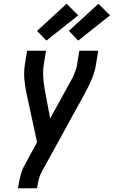

<svg xmlns="http://www.w3.org/2000/svg" viewBox="-20 -1006 608 1026"><path d="M76 0 77 -7Q82 -38 90 -69Q98 -100 114 -128L178 -246L121 -510Q113 -547 110 -585Q107 -623 113 -662L125 -735H226L214 -662Q209 -627 211 -593.5Q213 -560 219 -528L248 -373L347 -553Q354 -566 361.5 -579Q369 -592 374.5 -605.5Q380 -619 385 -633Q390 -647 392 -662L404 -735H505L493 -662Q487 -623 471 -585Q455 -547 435 -510L202 -86Q192 -67 187 -47Q182 -27 179 -7L178 0ZM398 -789 348 -841 506 -986 568 -924ZM228 -789 178 -841 336 -986 398 -924Z"/></svg>

Font: Iosevka Term Curly SmBd Obl
Style: Regular
Weight: 600
Italic angle: -9°
Designer: Belleve Invis
Foundry: Belleve Invis
Version: Version 32.3.0